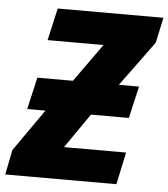

<svg xmlns="http://www.w3.org/2000/svg" viewBox="-88 -761 708 807"><g transform="rotate(5 266.5 -357.0)"><path d="M-36 0 -15 -105 109 -282H32L63 -417H213L328 -578H92L123 -714H569L546 -607L407 -417H492L461 -282H301L200 -136H462L433 0Z"/></g></svg>

Font: Noto Sans Display Extra
Style: Italic
Weight: 800
Italic angle: -12°
Designer: Monotype Design Team
Foundry: Monotype Imaging Inc.
Version: Version 1.900